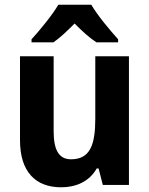

<svg xmlns="http://www.w3.org/2000/svg" viewBox="-20 -786 635 816"><path d="M368 -766H228C203 -723 149 -657 114 -619V-606H207C236 -626 264 -653 297 -686C330 -653 359 -626 390 -606H482V-619C446 -659 394 -721 368 -766ZM528 -547H385V-282C385 -171 363 -109 282 -109C230 -109 208 -149 208 -228V-547H65V-190C65 -56 131 10 240 10C304 10 360 -15 391 -70H399L417 0H528Z"/></svg>

Font: Noto Sans Lao Looped SemiCondensed
Style: Bold
Weight: 700
Width: 4
Designer: Mark Frömberg, Ben Mitchell
Foundry: The Fontpad Ltd
Version: Version 1.002